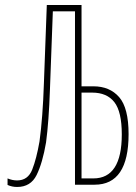

<svg xmlns="http://www.w3.org/2000/svg" viewBox="-20 -734 540 763"><path d="M48 9Q102 9 125.5 -38.5Q149 -86 163 -168Q174 -250 178.5 -379Q183 -508 190 -689H278V0H356Q491 0 491 -201Q491 -305 453.5 -348Q416 -391 351 -391H304V-714H166Q159 -540 154.5 -403.5Q150 -267 137 -172Q125 -103 108 -60Q91 -17 48 -17Q29 -17 10 -25V1Q28 9 48 9ZM304 -366H346Q405 -366 434.5 -328Q464 -290 464 -200Q464 -25 351 -25H304Z"/></svg>

Font: Noto Sans Mono UI Condensed Thin
Style: Regular
Weight: 250
Width: 3
Designer: Monotype Design team
Foundry: Monotype Imaging Inc.
Version: 1.000